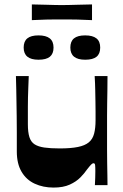

<svg xmlns="http://www.w3.org/2000/svg" viewBox="-20 -837 558 868"><path d="M222 11Q175 11 137 -6.5Q99 -24 77.5 -60.5Q56 -97 56 -152Q56 -199 56 -238Q56 -277 55.5 -310.5Q55 -344 54.5 -374.5Q54 -405 53.5 -433.5Q53 -462 52 -493H110Q109 -466 108 -442Q107 -418 106.5 -396.5Q106 -375 106 -354.5Q106 -334 106 -314.5Q106 -295 106 -275Q106 -239 113 -217Q120 -195 136.5 -184.5Q153 -174 180.5 -170Q208 -166 250 -166Q300 -166 332 -172.5Q364 -179 381.5 -193.5Q399 -208 405.5 -233Q412 -258 412 -293Q412 -312 412 -332.5Q412 -353 411.5 -377.5Q411 -402 410.5 -431Q410 -460 408 -493H466Q466 -460 465.5 -429Q465 -398 464.5 -369Q464 -340 464 -314Q464 -288 464 -264.5Q464 -241 464 -221Q464 -192 464 -161Q464 -130 464.5 -100Q465 -70 465.5 -44Q466 -18 466 0H409Q410 -18 410.5 -34.5Q411 -51 411 -63Q411 -82 410 -90.5Q409 -99 403 -99Q398 -99 392 -93Q386 -87 372 -69Q362 -54 343.5 -35Q325 -16 295.5 -2.5Q266 11 222 11ZM154 -567Q87 -567 87 -622Q87 -650 103.5 -663.5Q120 -677 154 -677Q188 -677 205 -663.5Q222 -650 222 -622Q222 -594 205.5 -580.5Q189 -567 154 -567ZM365 -567Q298 -567 298 -622Q298 -650 314.5 -663.5Q331 -677 365 -677Q399 -677 416 -663.5Q433 -650 433 -622Q433 -594 416.5 -580.5Q400 -567 365 -567ZM124 -746V-817Q166 -816 188.5 -815.5Q211 -815 226 -814.5Q241 -814 259 -814Q278 -814 293 -814.5Q308 -815 331 -815.5Q354 -816 396 -817V-746Q354 -748 331 -748.5Q308 -749 293 -749Q278 -749 259 -749Q241 -749 226 -749Q211 -749 188.5 -748.5Q166 -748 124 -746Z"/></svg>

Font: Ojuju
Style: Bold
Weight: 700
Designer: Chisaokwu Joboson, Mirko Velimirovic
Foundry: Udi Foundry
Version: Version 1.000